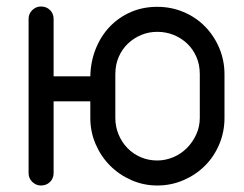

<svg xmlns="http://www.w3.org/2000/svg" viewBox="-20 -571 751 591"><path d="M68 -513Q68 -529 79.5 -540Q91 -551 106 -551Q123 -551 134 -540Q145 -529 145 -513V-336H258Q259 -382 275 -421.5Q291 -461 318.5 -489.5Q346 -518 383 -534Q420 -550 464 -550Q507 -550 545 -534Q583 -518 611 -489.5Q639 -461 655 -423Q671 -385 671 -342V-208Q671 -165 655 -127Q639 -89 611 -61Q583 -33 545 -16.5Q507 0 464 0Q422 0 384.5 -16.5Q347 -33 319 -61Q291 -89 274.5 -127Q258 -165 258 -208V-259H145V-38Q145 -22 134 -11Q123 0 106 0Q91 0 79.5 -11Q68 -22 68 -38ZM335 -208Q335 -181 345 -157Q355 -133 372.5 -115Q390 -97 413.5 -87Q437 -77 464 -77Q489 -77 513 -87Q537 -97 555 -115Q573 -133 584 -157Q595 -181 595 -208V-343Q595 -372 584.5 -396Q574 -420 556 -437Q538 -454 514.5 -463.5Q491 -473 464 -473Q438 -473 415 -463.5Q392 -454 374 -437Q356 -420 345.5 -396Q335 -372 335 -342Z"/></svg>

Font: VDS Compensated
Style: Light
Weight: 300
Designer: artmaker
Foundry: artmaker
Version: Version 1.000 2012 initial release